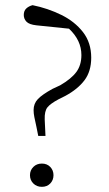

<svg xmlns="http://www.w3.org/2000/svg" viewBox="-20 -712 422 743"><path d="M142 11Q122 11 109 -2Q96 -15 96 -34Q96 -53 109 -66Q122 -79 142 -79Q162 -79 174.5 -66Q187 -53 187 -34Q187 -15 174.5 -2Q162 11 142 11ZM333 -489Q333 -436 307 -401.5Q281 -367 233 -341L207 -328Q175 -311 163.5 -296.5Q152 -282 153 -250L156 -186H128L121 -221Q116 -244 113 -258.5Q110 -273 110 -286Q110 -311 126.5 -328.5Q143 -346 183 -368L213 -382Q256 -407 275.5 -433.5Q295 -460 295 -499Q295 -556 247 -601L121 -614Q93 -617 82.5 -628Q72 -639 72 -654Q72 -670 81.5 -679Q91 -688 106 -692Q165 -680 217 -654.5Q269 -629 301 -588Q333 -547 333 -489Z"/></svg>

Font: Source Serif 4 SmText Light
Style: Regular
Weight: 300
Designer: Frank Grießhammer
Foundry: Adobe
Version: Version 4.005;hotconv 1.1.0;makeotfexe 2.6.0